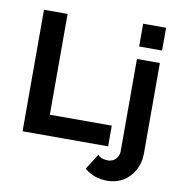

<svg xmlns="http://www.w3.org/2000/svg" viewBox="-97 -820 1039 1105"><g transform="rotate(10 422.5 -267.0)"><path d="M74 0V-710H212V-121H574V0ZM469 149 527 58Q538 70 554 75Q570 80 586 80Q604 80 618.5 71.5Q633 63 641.5 48Q650 33 650 14V-524H784V4Q784 60 759.5 104Q735 148 694.5 172Q654 196 602 196Q565 196 531 184.5Q497 173 469 149ZM650 -597V-730H784V-597Z"/></g></svg>

Font: YasnoRaleway
Style: Bold
Weight: 700
Designer: Matt McInerney, Pablo Impallari, Rodrigo Fuenzalida
Foundry: Matt McInerney, Pablo Impallari, Rodrigo Fuenzalida
Version: Version 4.026